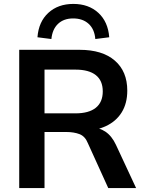

<svg xmlns="http://www.w3.org/2000/svg" viewBox="-20 -959 742 979"><path d="M78 0V-705H386Q502 -705 565.5 -650Q629 -595 629 -497Q629 -432 600.5 -386Q572 -340 519 -315.5Q466 -291 394 -291L408 -310H442Q484 -310 517 -288Q550 -266 571 -221L674 0H532L428 -229Q414 -264 385.5 -275Q357 -286 317 -286H207V0ZM207 -381H365Q433 -381 468.5 -409.5Q504 -438 504 -493Q504 -548 468.5 -576Q433 -604 365 -604H207ZM242 -760 171 -769Q177 -848 226.5 -893.5Q276 -939 354 -939Q432 -939 481.5 -893.5Q531 -848 537 -769L466 -760Q462 -810 432 -837.5Q402 -865 353 -865Q305 -865 276 -837.5Q247 -810 242 -760Z"/></svg>

Font: Mulish ExtraLight
Style: Regular
Weight: 200
Designer: Vernon Adams
Foundry: Vernon Adams
Version: Version 3.603